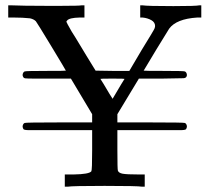

<svg xmlns="http://www.w3.org/2000/svg" viewBox="-20 -703 790 723"><path d="M515 0Q499 -3 374 -3Q251 -3 235 0H224V-46H257Q316 -47 324 -58Q327 -63 327 -137V-213H133Q121 -213 112.5 -213Q104 -213 97 -213Q90 -213 85.5 -213Q81 -213 77.5 -213.5Q74 -214 72.5 -214.5Q71 -215 70 -215.5Q69 -216 68.5 -216.5Q68 -217 67.5 -218Q67 -219 67 -220Q64 -225 66 -231.5Q68 -238 73 -240Q76 -242 202 -242H327V-273L247 -407H115Q81 -407 75 -408Q69 -409 67 -414Q64 -419 66 -425.5Q68 -432 73 -434Q76 -436 153 -436Q228 -436 228 -437Q227 -440 172.5 -530Q118 -620 115 -623Q107 -631 93 -634Q66 -637 31 -637H11V-683H20Q66 -681 153 -681H211Q279 -681 288 -683H298V-637H280Q241 -636 233 -626Q230 -623 230 -621Q230 -619 250 -584Q255 -576 264.5 -561Q274 -546 286 -525.5Q298 -505 305 -494L340 -437L403 -436H467L513 -514Q560 -590 562 -596Q564 -602 564 -605Q564 -619 550 -627Q536 -635 517 -637H508V-683H516Q534 -680 633 -680Q719 -680 731 -683H738V-637H723Q644 -632 617 -595Q614 -591 567.5 -514.5Q521 -438 521 -437Q521 -436 597 -436Q673 -436 676 -434Q681 -432 683 -425.5Q685 -419 682 -414Q679 -409 671 -408.5Q663 -408 589 -407H503L422 -273V-242H547Q673 -242 676 -240Q681 -238 683 -231.5Q685 -225 682 -220Q682 -219 681.5 -218Q681 -217 680.5 -216.5Q680 -216 679 -215.5Q678 -215 676.5 -214.5Q675 -214 671.5 -213.5Q668 -213 663.5 -213Q659 -213 652 -213Q645 -213 636.5 -213Q628 -213 616 -213H422V-139Q422 -64 424 -60Q427 -52 441 -49Q456 -46 503 -46H525V0ZM449 -406Q449 -407 403 -407Q358 -407 358 -406L370 -387Q381 -368 392 -350L404 -331Q447 -404 449 -406Z"/></svg>

Font: MathJax_AMS
Style: Regular
Weight: 400
Version: Version 1.1